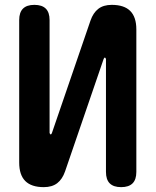

<svg xmlns="http://www.w3.org/2000/svg" viewBox="-20 -760 640 790"><path d="M541 -52.5Q541 -21.1 525.5 -5.6Q509.9 10 478.5 10Q447.1 10 431.5 -5.6Q416 -21.1 416 -52.5V-517Q414 -523 412 -523Q410 -523 408.6 -521.5Q407.3 -520 406.3 -517L247.7 -54.7Q236.6 -22.7 215.6 -6.4Q194.5 10 160.1 10Q109.2 10 84.1 -15.1Q59 -40.2 59 -91.1V-677.5Q59 -708.9 74.5 -724.4Q90.1 -740 121.5 -740Q152.9 -740 168.5 -724.4Q184 -708.9 184 -677.5V-213Q186 -207 188 -207Q190 -207 191.4 -208.5Q192.7 -210 193.7 -213L352.3 -675.3Q363.4 -707.3 384.4 -723.6Q405.5 -740 439.9 -740Q490.8 -740 515.9 -714.9Q541 -689.8 541 -638.9Z"/></svg>

Font: Maple Mono
Style: Regular
Weight: 400
Monospace: yes
Designer: subframe7536
Version: Version 7.300